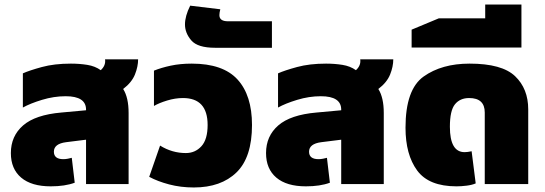

<svg xmlns="http://www.w3.org/2000/svg" viewBox="-20 -813 2409 848"><path d="M310 -6 297 -116Q290 -114 279.5 -112Q269 -110 260 -110Q218 -110 218 -143Q218 -178 272 -185L360 -196V0H548V-314Q548 -382 524 -420Q562 -449 576 -484Q590 -519 590 -551H444Q448 -524 425 -503Q400 -521 365.5 -526.5Q331 -532 293 -532Q220 -532 165 -517Q110 -502 81 -489V-338Q113 -356 165.5 -372Q218 -388 270 -388Q360 -388 360 -329V-326L251 -316Q136 -306 82 -259Q28 -212 28 -137Q28 -67 73.5 -28.5Q119 10 204 10Q267 10 310 -6Z M836 15Q956 15 1024.5 -51.5Q1093 -118 1093 -261Q1093 -392 1029 -462Q965 -532 827 -532Q776 -532 734 -523Q692 -514 660 -501V-345Q682 -358 718 -369Q754 -380 788 -380Q897 -380 897 -261Q897 -197 869.5 -167Q842 -137 801 -137Q740 -137 687 -170L639 -32Q676 -12 727 1.5Q778 15 836 15Z M930 -602H1181V-719H987Q949 -719 949 -746Q949 -757 953 -772L820 -788Q797 -742 797 -705Q797 -667 825 -634.5Q853 -602 930 -602Z M1437 -6 1424 -116Q1417 -114 1406.5 -112Q1396 -110 1387 -110Q1345 -110 1345 -143Q1345 -178 1399 -185L1487 -196V0H1675V-314Q1675 -382 1651 -420Q1689 -449 1703 -484Q1717 -519 1717 -551H1571Q1575 -524 1552 -503Q1527 -521 1492.5 -526.5Q1458 -532 1420 -532Q1347 -532 1292 -517Q1237 -502 1208 -489V-338Q1240 -356 1292.5 -372Q1345 -388 1397 -388Q1487 -388 1487 -329V-326L1378 -316Q1263 -306 1209 -259Q1155 -212 1155 -137Q1155 -67 1200.5 -28.5Q1246 10 1331 10Q1394 10 1437 -6Z M1996 10Q2017 10 2041 7Q2065 4 2081 -3L2063 -145Q2045 -141 2032 -141Q1967 -141 1967 -253Q1967 -325 1989.5 -352.5Q2012 -380 2052 -380Q2121 -380 2121 -316V0H2313V-330Q2313 -421 2255 -476.5Q2197 -532 2054 -532Q1931 -532 1851 -475Q1771 -418 1771 -249Q1771 -130 1822.5 -60Q1874 10 1996 10Z M2123 -793H2283V-603H1798V-682L1918 -732H2123Z"/></svg>

Font: Noto Sans Thai UI Black
Style: Regular
Weight: 900
Designer: Monotype Design Team
Foundry: Monotype Imaging Inc.
Version: Version 1.901